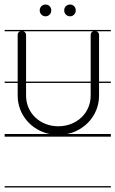

<svg xmlns="http://www.w3.org/2000/svg" viewBox="-23 -595 509 847"><path d="M311.2 -549C311.2 -564 300.2 -575 286.2 -575C271.2 -575 260.2 -564 260.2 -549C260.2 -535 271.2 -523 286.2 -523C300.2 -523 311.2 -535 311.2 -549ZM203.2 -549C203.2 -564 192.2 -575 178.2 -575C163.2 -575 152.2 -564 152.2 -549C152.2 -535 163.2 -523 178.2 -523C192.2 -523 203.2 -535 203.2 -549ZM377 -235H92V-442C92 -446 90 -450 86 -454C84.1 -455.4 82.3 -456.4 80.3 -457H388.6C381.8 -454.8 377 -449 377 -442ZM377 -229V-173C377 -97 316 -38 234 -38C153 -38 92 -97 92 -173V-229ZM-2.5 -463V-457H66.6C59.8 -454.8 55 -449 55 -442V-235H-2.5V-229H55V-173C55 -90.6 113.6 -21.1 195 -4H-2.5V8H466V-4H273.3C355.4 -21.1 414 -90.6 414 -173V-229H466V-235H414V-442C414 -449 409.2 -454.8 401.9 -457H466V-463ZM-2.5 226V232H466V226Z"/></svg>

Font: LetsTraceRuled
Style: Medium
Weight: 500
Version: Version 003.000